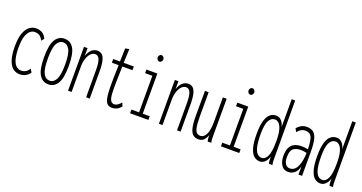

<svg xmlns="http://www.w3.org/2000/svg" viewBox="-37 -1259 3518 1864"><g transform="rotate(20 1721.5 -327.0)"><path d="M176 11Q108 11 73.5 -51Q39 -113 39 -228Q39 -314 58 -365.5Q77 -417 108 -440Q139 -463 176 -463Q253 -463 283 -395L262 -367Q245 -398 226 -411.5Q207 -425 174 -425Q149 -425 127 -406.5Q105 -388 91 -345.5Q77 -303 77 -229Q77 -127 102.5 -77.5Q128 -28 178 -27Q201 -27 222.5 -39.5Q244 -52 259 -77L279 -43Q259 -15 232.5 -2Q206 11 176 11Z M470 8Q409 8 375.5 -46.5Q342 -101 342 -227Q342 -356 376 -409.5Q410 -463 470 -463Q530 -463 563.5 -409.5Q597 -356 597 -227Q597 -101 563.5 -46.5Q530 8 470 8ZM470 -30Q512 -30 535.5 -75.5Q559 -121 559 -228Q559 -337 535 -381Q511 -425 470 -425Q428 -425 404.5 -381Q381 -337 381 -228Q381 -121 403.5 -75.5Q426 -30 470 -30Z M672 0V-453H709V-371Q723 -416 749.5 -439.5Q776 -463 809 -463Q836 -463 855.5 -447.5Q875 -432 885.5 -391.5Q896 -351 896 -277V0H859V-274Q859 -358 844.5 -391Q830 -424 800 -424Q775 -424 754.5 -403Q734 -382 721.5 -345.5Q709 -309 709 -263V0Z M1129 11Q1092 11 1073.5 -13Q1055 -37 1049 -93.5Q1043 -150 1045 -248L1049 -401H979V-439H1049L1053 -575L1093 -583L1087 -439H1192V-401H1087L1083 -243Q1081 -163 1084.5 -116Q1088 -69 1100.5 -49.5Q1113 -30 1135 -29Q1157 -29 1175 -43Q1193 -57 1207 -72L1221 -35Q1199 -10 1176.5 0.5Q1154 11 1129 11Z M1313 0V-38H1392V-416H1317V-453H1430V-38H1502V0ZM1408 -568Q1397 -568 1388 -578Q1379 -588 1379 -601Q1379 -615 1387.5 -625Q1396 -635 1408 -635Q1420 -635 1429 -625Q1438 -615 1438 -601Q1438 -588 1429 -578Q1420 -568 1408 -568Z M1611 0V-453H1648V-371Q1662 -416 1688.5 -439.5Q1715 -463 1748 -463Q1775 -463 1794.5 -447.5Q1814 -432 1824.5 -391.5Q1835 -351 1835 -277V0H1798V-274Q1798 -358 1783.5 -391Q1769 -424 1739 -424Q1714 -424 1693.5 -403Q1673 -382 1660.5 -345.5Q1648 -309 1648 -263V0Z M2020 11Q1989 11 1966.5 -6.5Q1944 -24 1932.5 -69Q1921 -114 1921 -197L1922 -453H1960V-197Q1960 -123 1968.5 -86.5Q1977 -50 1992.5 -38.5Q2008 -27 2029 -27Q2062 -27 2084.5 -68.5Q2107 -110 2107 -201V-453H2146V-82Q2146 -64 2146.5 -41Q2147 -18 2152 0H2115Q2110 -17 2109 -33Q2108 -49 2108 -65Q2097 -31 2077 -10Q2057 11 2020 11Z M2252 0V-38H2331V-416H2256V-453H2369V-38H2441V0ZM2347 -568Q2336 -568 2327 -578Q2318 -588 2318 -601Q2318 -615 2326.5 -625Q2335 -635 2347 -635Q2359 -635 2368 -625Q2377 -615 2377 -601Q2377 -588 2368 -578Q2359 -568 2347 -568Z M2654 9Q2623 9 2596 -11.5Q2569 -32 2552.5 -85Q2536 -138 2536 -233Q2536 -322 2552 -372.5Q2568 -423 2594.5 -443.5Q2621 -464 2654 -464Q2689 -464 2711 -439Q2733 -414 2741 -377V-665H2777L2778 -71Q2778 -53 2778.5 -35.5Q2779 -18 2784 0H2748Q2743 -14 2742 -34Q2741 -54 2741 -72Q2730 -36 2707.5 -13.5Q2685 9 2654 9ZM2660 -30Q2697 -30 2718.5 -76Q2740 -122 2740 -231Q2740 -303 2728.5 -345.5Q2717 -388 2698 -406.5Q2679 -425 2657 -425Q2619 -425 2596 -384.5Q2573 -344 2573 -243Q2573 -157 2585 -111Q2597 -65 2617 -47.5Q2637 -30 2660 -30Z M2947 11Q2901 11 2877 -27Q2853 -65 2853 -120Q2853 -179 2871 -211Q2889 -243 2920 -256Q2951 -269 2990 -269Q3020 -269 3055 -262Q3053 -354 3035.5 -389Q3018 -424 2969 -424Q2926 -424 2891 -379L2872 -412Q2914 -463 2971 -463Q3013 -463 3039.5 -444Q3066 -425 3078 -377Q3090 -329 3090 -243V0H3053V-84Q3040 -33 3011.5 -11Q2983 11 2947 11ZM2889 -121Q2889 -77 2905.5 -52Q2922 -27 2952 -27Q3002 -27 3027.5 -82Q3053 -137 3055 -224Q3040 -228 3023.5 -230Q3007 -232 2993 -232Q2945 -232 2917 -209.5Q2889 -187 2889 -121Z M3280 9Q3249 9 3222 -11.5Q3195 -32 3178.5 -85Q3162 -138 3162 -233Q3162 -322 3178 -372.5Q3194 -423 3220.5 -443.5Q3247 -464 3280 -464Q3315 -464 3337 -439Q3359 -414 3367 -377V-665H3403L3404 -71Q3404 -53 3404.5 -35.5Q3405 -18 3410 0H3374Q3369 -14 3368 -34Q3367 -54 3367 -72Q3356 -36 3333.5 -13.5Q3311 9 3280 9ZM3286 -30Q3323 -30 3344.5 -76Q3366 -122 3366 -231Q3366 -303 3354.5 -345.5Q3343 -388 3324 -406.5Q3305 -425 3283 -425Q3245 -425 3222 -384.5Q3199 -344 3199 -243Q3199 -157 3211 -111Q3223 -65 3243 -47.5Q3263 -30 3286 -30Z"/></g></svg>

Font: Inconsolata ExtraCondensed Light
Style: Regular
Weight: 300
Width: 2
Monospace: yes
Designer: Raph Levien, Cyreal, Brenton Simpson
Foundry: Raph Levien, Cyreal, Google
Version: Version 3.100; ttfautohint (v1.8.4.7-5d5b)